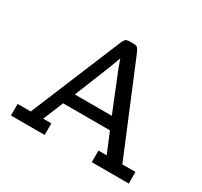

<svg xmlns="http://www.w3.org/2000/svg" viewBox="-144 -888 1136 1080"><g transform="rotate(30 423.5 -347.5)"><path d="M40 0V-75.2H125L370.1 -666Q377 -682.1 385 -688.5Q393.1 -694.8 411.1 -694.8H432.1Q454.1 -694.8 460.9 -688Q467.8 -681.2 479 -655.8L720.2 -75.2H805.2V0H564.9V-75.2H618.2L564 -206.1H259.8L206.1 -75.2H258.8V0ZM292 -282.2H532.2L429.2 -537.1L412.1 -585.9Q396 -538.1 345.9 -415.8Q295.9 -293.5 292 -282.2Z"/></g></svg>

Font: CMU Concrete
Style: Bold
Weight: 700
Version: Version 0.7.0